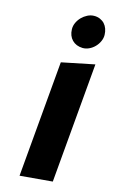

<svg xmlns="http://www.w3.org/2000/svg" viewBox="-86 -604 522 853"><g transform="rotate(10 175.0 -177.5)"><path d="M65 201.5 158 -326.5 311 -344 215 201.5ZM328.5 -480Q327.5 -465 319.5 -450.8Q311.5 -436.5 299.2 -426Q287 -415.5 272 -410Q257 -404.5 242 -406Q212 -409.5 195.5 -429.5Q179 -449.5 181 -480Q182 -495.5 190 -509.5Q198 -523.5 210.2 -534Q222.5 -544.5 237.5 -550.5Q252.5 -556.5 267.5 -555.5Q283 -554.5 295 -548Q307 -541.5 314.8 -531.5Q322.5 -521.5 326 -508.2Q329.5 -495 328.5 -480Z"/></g></svg>

Font: B612
Style: Bold Italic
Weight: 700
Italic angle: -10°
Designer: Nicolas Chauveau, Thomas Paillot, Jonathan Favre-Lamarine, Jean-Luc Vinot
Foundry: AIRBUS
Version: Version 1.008